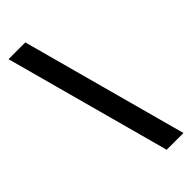

<svg xmlns="http://www.w3.org/2000/svg" viewBox="-318 -847 1109 1109"><g transform="rotate(-45 236.5 -292.0)"><path d="M167 -800H30L306 216H443Z"/></g></svg>

Font: Noto Sans Sinhala UI Condensed ExtraBold
Style: Regular
Weight: 800
Width: 3
Designer: Jelle Bosma - Monotype Design Team
Foundry: Monotype Imaging Inc.
Version: Version 2.006